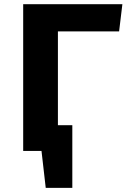

<svg xmlns="http://www.w3.org/2000/svg" viewBox="-20 -731 655 930"><path d="M330.3 -124.6V179H201.5L181 0H92.3V-710.8H572.8L556.9 -579H260.5V-124.6Z"/></svg>

Font: Fira Code
Style: Bold
Weight: 700
Monospace: yes
Designer: Carrois Corporate, Edenspiekermann AG, Nikita Prokopov
Foundry: Carrois Corporate, Edenspiekermann AG, Nikita Prokopov
Version: Version 6.000; ttfautohint (v1.8.2) -l 8 -r 50 -G 200 -x 14 